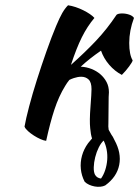

<svg xmlns="http://www.w3.org/2000/svg" viewBox="-20 -500 528 728"><path d="M363 177Q373 163 379 144.5Q385 126 386.5 106.5Q388 87 384.5 68Q381 49 373 33Q363 42 354.5 59Q346 76 341 96Q336 116 335.5 134Q335 152 340 162Q347 175 363 177ZM329 25Q324 10 322 -14Q319 -42 323 -94Q327 -146 327 -162Q327 -188 316 -198.5Q305 -209 288 -209Q275 -209 260 -204Q251 -201 243 -197Q234 -186 227 -174Q203 -135 186.5 -85Q170 -35 155 34Q146 33 133.5 27.5Q121 22 108.5 14Q96 6 86 -3Q76 -12 73 -20Q78 -49 90.5 -96.5Q103 -144 120 -197.5Q137 -251 156 -305Q175 -359 193 -402Q206 -433 216 -450.5Q226 -468 238 -480Q252 -478 267 -473Q282 -468 296 -461Q310 -454 321 -446.5Q332 -439 338 -432Q311 -400 290.5 -359Q270 -318 249 -254Q303 -302 344.5 -346Q386 -390 422 -444Q428 -449 443 -449Q457 -449 470 -444.5Q483 -440 488 -432Q470 -384 470 -337Q470 -293 483 -271Q482 -265 469.5 -248Q457 -231 442 -216Q415 -230 394 -254.5Q373 -279 363 -308Q318 -277 286 -247H288Q308 -246 327 -238.5Q346 -231 360.5 -218.5Q375 -206 384 -189Q393 -172 393 -150Q393 -141 392 -132Q391 -61 391 -32Q390 -21 392 -8Q405 16 408 19Q410 24 414 31Q441 80 432 125.5Q423 171 379 203Q371 207 360.5 208Q350 209 339 207Q328 205 318 200.5Q308 196 301 189Q289 166 286.5 140.5Q284 115 291 90Q298 65 314 43Q321 34 329 25Z"/></svg>

Font: Sweet Mavka Script
Style: Regular
Weight: 500
Designer: Pablo Impallari/Anastassiya Vishnevskaya
Foundry: Pablo Impallari/ Anastassiya Vishnevskaya
Version: Version 2.0/www.impallari.com/   behance.net/sweetcherry